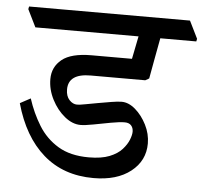

<svg xmlns="http://www.w3.org/2000/svg" viewBox="-47 -669 758 712"><g transform="rotate(5 332.0 -313.5)"><path d="M326 -7Q214 -7 139 -72.5Q64 -138 30 -260L69 -281Q86 -228 114 -182.5Q142 -137 187.5 -109.5Q233 -82 302 -82Q349 -82 379 -94Q409 -106 425.5 -124.5Q442 -143 449 -161Q456 -179 456 -191Q456 -205 448 -214Q440 -223 424 -223Q405 -223 372.5 -217Q340 -211 309 -205Q278 -199 261 -199Q231 -199 202 -222.5Q173 -246 154 -283Q135 -320 135 -359Q135 -404 169.5 -432Q204 -460 280 -460H430L447 -545H63L31 -610L33 -620H632L664 -555L662 -545H528Q521 -508 513.5 -467Q506 -426 500 -393L486 -385H283Q200 -385 200 -326Q200 -301 213 -287Q226 -273 242 -273Q251 -273 272 -277Q293 -281 318.5 -285.5Q344 -290 368 -294Q392 -298 406 -298Q432 -298 457 -276.5Q482 -255 499 -221.5Q516 -188 516 -152Q516 -88 464.5 -47.5Q413 -7 326 -7Z"/></g></svg>

Font: Tiro Devanagari Hindi
Style: Italic
Weight: 400
Italic angle: -11°
Designer: Devanagari: John Hudson & Fiona Ross, assisted by Paul Hanslow. Latin: John Hudson with Paul Hanslow, assisted by Kaja S
Foundry: Tiro Typeworks Ltd.
Version: Version 1.52